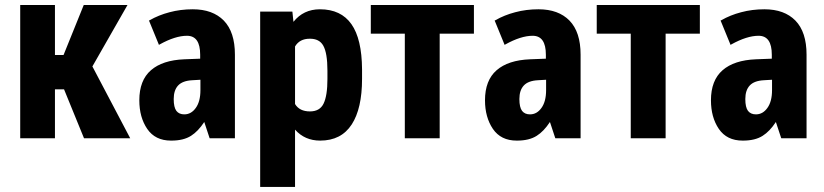

<svg xmlns="http://www.w3.org/2000/svg" viewBox="-20 -548 3267 761"><path d="M233.9 -193.8H197.8V0H60.1V-528.3H197.8V-330.1H231.9L312 -528.3H485.4L346.2 -284.7L496.1 0H313Z M774.4 -190.9V-231.9L742.2 -230Q703.6 -228 686 -209.2Q668.5 -190.4 668.5 -155.3Q668.5 -122.6 679.2 -108.4Q689.9 -94.7 710.4 -94.7Q737.8 -94.7 755.9 -120.1Q774.4 -145.5 774.4 -190.9ZM651.9 -499.5Q695.3 -511.2 744.1 -511.2Q823.2 -511.2 867.2 -466.3Q911.1 -420.9 911.1 -331.5V-3.4V0H907.2H813.5H811L810.1 -2.4L789.6 -64.5Q765.1 -27.3 737.3 -9.8Q707.5 9.3 659.2 9.3Q658.7 9.3 658.2 9.3Q658.2 9.3 657.7 9.3Q595.2 9.3 563.5 -37.1Q547.9 -60.1 540 -88.4Q532.2 -116.7 532.2 -150.4Q532.2 -229.5 578.1 -269.5Q624 -309.6 710.9 -313L773.4 -315.4V-331.1Q773.4 -406.2 721.2 -406.2Q674.8 -406.2 613.3 -372.1L609.9 -370.1L608.4 -374L571.8 -463.4L570.3 -466.3L573.2 -467.8Q608.9 -488.3 651.9 -499.5Z M1277.8 -235.4V-267.6Q1277.8 -337.9 1261.2 -367.2Q1245.6 -395 1207.5 -394.5Q1167.5 -394.5 1149.4 -363.8V-135.7Q1167 -106.4 1208.5 -106.4Q1247.1 -106.4 1262.2 -136.7Q1277.8 -168 1277.8 -235.4ZM1415 -273.4V-235.4Q1415 -117.7 1374 -54.7Q1332.5 9.3 1249 9.3Q1188 9.3 1149.4 -34.2V189.9V192.9H1146H1014.6H1011.2V189.9V-498.5V-502H1014.6H1135.7H1138.7L1139.2 -499L1143.1 -461.4Q1182.6 -511.2 1248 -511.2Q1331.5 -511.2 1373 -452.1Q1414.1 -393.6 1415 -273.4Z M1858.4 -414.6H1722.7V0H1584.5V-414.6H1449.7V-528.3H1858.4Z M2144.5 -190.9V-231.9L2112.3 -230Q2073.7 -228 2056.2 -209.2Q2038.6 -190.4 2038.6 -155.3Q2038.6 -122.6 2049.3 -108.4Q2060.1 -94.7 2080.6 -94.7Q2107.9 -94.7 2126 -120.1Q2144.5 -145.5 2144.5 -190.9ZM2022 -499.5Q2065.4 -511.2 2114.3 -511.2Q2193.4 -511.2 2237.3 -466.3Q2281.2 -420.9 2281.2 -331.5V-3.4V0H2277.3H2183.6H2181.2L2180.2 -2.4L2159.7 -64.5Q2135.3 -27.3 2107.4 -9.8Q2077.6 9.3 2029.3 9.3Q2028.8 9.3 2028.3 9.3Q2028.3 9.3 2027.8 9.3Q1965.3 9.3 1933.6 -37.1Q1918 -60.1 1910.2 -88.4Q1902.3 -116.7 1902.3 -150.4Q1902.3 -229.5 1948.2 -269.5Q1994.1 -309.6 2081.1 -313L2143.6 -315.4V-331.1Q2143.6 -406.2 2091.3 -406.2Q2044.9 -406.2 1983.4 -372.1L1980 -370.1L1978.5 -374L1941.9 -463.4L1940.4 -466.3L1943.4 -467.8Q1979 -488.3 2022 -499.5Z M2753.9 -414.6H2618.2V0H2480V-414.6H2345.2V-528.3H2753.9Z M3040 -190.9V-231.9L3007.8 -230Q2969.2 -228 2951.7 -209.2Q2934.1 -190.4 2934.1 -155.3Q2934.1 -122.6 2944.8 -108.4Q2955.6 -94.7 2976.1 -94.7Q3003.4 -94.7 3021.5 -120.1Q3040 -145.5 3040 -190.9ZM2917.5 -499.5Q2960.9 -511.2 3009.8 -511.2Q3088.9 -511.2 3132.8 -466.3Q3176.8 -420.9 3176.8 -331.5V-3.4V0H3172.9H3079.1H3076.7L3075.7 -2.4L3055.2 -64.5Q3030.8 -27.3 3002.9 -9.8Q2973.1 9.3 2924.8 9.3Q2924.3 9.3 2923.8 9.3Q2923.8 9.3 2923.3 9.3Q2860.8 9.3 2829.1 -37.1Q2813.5 -60.1 2805.7 -88.4Q2797.9 -116.7 2797.9 -150.4Q2797.9 -229.5 2843.8 -269.5Q2889.6 -309.6 2976.6 -313L3039.1 -315.4V-331.1Q3039.1 -406.2 2986.8 -406.2Q2940.4 -406.2 2878.9 -372.1L2875.5 -370.1L2874 -374L2837.4 -463.4L2835.9 -466.3L2838.9 -467.8Q2874.5 -488.3 2917.5 -499.5Z"/></svg>

Font: MAUL Condensed Bold
Style: Condensed Bold
Weight: 700
Designer: MAUL
Version: Version 1.0; 2020; ttfautohint (v1.8.3)